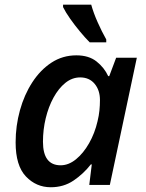

<svg xmlns="http://www.w3.org/2000/svg" viewBox="-20 -786 620 816"><path d="M195.8 9.8Q133.8 9.8 90.1 -36.1Q46.4 -82 46.4 -180.7Q46.4 -251 64.7 -317.1Q83 -383.3 117.2 -436Q151.4 -488.8 198.7 -519.8Q246.1 -550.8 304.7 -550.8Q357.4 -550.8 390.1 -524.9Q422.9 -499 439.9 -462.4H444.3L473.6 -540.5H561.5L446.8 0H359.4L370.1 -87.4H366.2Q334.5 -46.9 292.5 -18.6Q250.5 9.8 195.8 9.8ZM237.8 -83.5Q271.5 -83.5 303 -109.1Q334.5 -134.8 358.6 -177.2Q382.8 -219.7 394.5 -270.5Q400.4 -294.4 402.6 -316.7Q404.8 -338.9 404.8 -360.8Q404.8 -402.8 382.1 -429.9Q359.4 -457 320.8 -457Q286.6 -457 257.8 -433.8Q229 -410.6 207.5 -371.3Q186 -332 174.3 -283.4Q162.6 -234.9 162.6 -183.6Q162.6 -83.5 237.8 -83.5ZM361.3 -606Q341.8 -625.5 319.6 -652.3Q297.4 -679.2 278.1 -706.5Q258.8 -733.9 248 -755.9V-766.1H367.7Q377.4 -731 394.8 -691.9Q412.1 -652.8 431.6 -618.2V-606Z"/></svg>

Font: Open Sans SemiBold
Style: Italic
Weight: 600
Italic angle: -12°
Designer: Monotype Design Team
Foundry: Monotype Imaging Inc.
Version: Version 3.003; ttfautohint (v1.8.4)